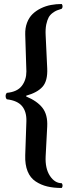

<svg xmlns="http://www.w3.org/2000/svg" viewBox="-20 -727 347 959"><path d="M208 -551.8 215.8 -386.2Q218.8 -323.7 192.9 -294.2Q167 -264.6 110.8 -249V-245.1Q166 -222.2 192.4 -188Q218.8 -153.8 215.8 -95.2L208 54.2Q205.1 114.3 229.2 151.1Q253.4 188 288.1 188Q292.5 192.4 292.5 200Q292.5 207.5 288.1 211.9Q247.6 211.9 216.1 204.3Q184.6 196.8 158 179.2Q131.3 161.6 117.9 128.7Q104.5 95.7 106 48.8L111.8 -121.1Q113.3 -168.9 90.3 -196.8Q67.4 -224.6 14.2 -231Q8.3 -236.8 8.1 -246.6Q7.8 -256.3 14.2 -263.2Q65.9 -268.1 88.9 -297.9Q111.8 -327.6 111.8 -370.1L106 -554.2Q105 -586.9 115 -613.3Q125 -639.6 142.6 -656.7Q160.2 -673.8 184.3 -685.5Q208.5 -697.3 234.4 -702.1Q260.3 -707 288.1 -707Q292.5 -702.6 292.5 -695.1Q292.5 -687.5 288.1 -683.1Q273.4 -678.7 264.2 -675Q254.9 -671.4 242.2 -661.9Q229.5 -652.3 222.7 -639.4Q215.8 -626.5 210.9 -604Q206.5 -581.5 208 -551.8Z"/></svg>

Font: Linux Libertine G
Style: Bold
Weight: 700
Designer: Philipp H. Poll
Foundry: Philipp H. Poll
Version: Version 5.0.3